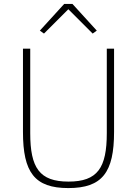

<svg xmlns="http://www.w3.org/2000/svg" viewBox="-20 -946 698 978"><path d="M307 -926 183 -790 204 -775 328 -899 452 -775 473 -790 349 -926ZM97 -698V-274C97 -68 156 12 328 12C501 12 561 -68 561 -274V-698H524V-268C524 -91 477 -21 329 -21C181 -21 134 -91 134 -268V-698Z"/></svg>

Font: IBM Plex Thai ExtraLight
Style: Regular
Weight: 200
Designer: Mike Abbink, Paul van der Laan, Pieter van Rosmalen, Ben Mitchell, Mark Frömberg
Foundry: Bold Monday
Version: Version 1.0